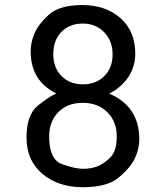

<svg xmlns="http://www.w3.org/2000/svg" viewBox="-20 -741 640 770"><path d="M397.9 -611.6Q364.3 -646.5 311.5 -646.5Q258.8 -646.5 226.3 -613Q193.8 -579.6 193.8 -524.2Q193.8 -468.8 226.8 -435.8Q259.8 -402.8 312.5 -402.8Q365.2 -402.8 398.4 -436Q431.6 -469.2 431.6 -522.9Q431.6 -576.7 397.9 -611.6ZM311.5 -328.6Q250.5 -328.6 213.9 -291.3Q177.2 -253.9 177.2 -193.8Q177.2 -100.6 229.7 -82.3Q282.2 -64 312.5 -64Q342.8 -64 367.7 -72.8Q392.6 -81.5 420.4 -107.4Q448.2 -133.3 448.2 -193.4Q448.2 -253.9 410.2 -291.3Q372.1 -328.6 311.5 -328.6ZM205.6 -366.2Q103 -417 103 -535.2Q103 -571.3 118.7 -607.9Q134.3 -644.5 176.5 -682.6Q218.8 -720.7 311 -720.7Q403.3 -720.7 462.9 -668.5Q522.5 -616.2 522.5 -525.4Q522 -472.2 493.7 -430.7Q465.3 -389.2 418 -365.7Q538.6 -314 538.6 -182.6Q538.6 -143.6 520.8 -106Q502.9 -68.4 456.5 -29.3Q410.2 9.8 312 9.8Q213.9 9.8 150.1 -43.7Q86.4 -97.2 86.4 -189.5Q86.4 -281.2 132.3 -317.9Q178.2 -354.5 205.6 -366.2Z"/></svg>

Font: RobotoMono-Regular
Style: Regular
Weight: 400
Designer: Google
Version: Version 2.000985; 2015; ttfautohint (v1.3)